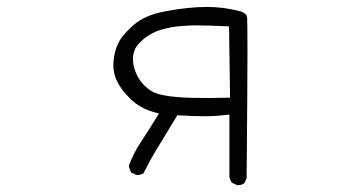

<svg xmlns="http://www.w3.org/2000/svg" viewBox="-20 -546 1040 555"><path d="M645 -263.7Q605 -262.7 583.7 -262.7Q562.5 -262.7 534.7 -263.2Q442.9 -265.6 416 -283.7Q379.4 -308.1 367.7 -350.6Q364.3 -363.3 364.3 -375Q364.3 -404.3 385.3 -424.3Q412.1 -450.2 445.3 -460Q477.1 -469.2 509.8 -471.2Q531.2 -472.7 547.4 -472.7Q563.5 -472.7 574.5 -472.2Q585.4 -471.7 595.2 -471.7Q614.3 -470.7 642.1 -469.7ZM667 -10.7Q678.2 -10.7 686 -16.1L692.9 -30.8Q695.3 -304.2 695.3 -395Q695.3 -485.8 694.3 -494.6Q693.8 -501 689.5 -505.4Q683.6 -511.7 668.9 -514.6Q625.5 -525.9 578.1 -525.9Q523.4 -525.9 457.5 -513.2Q399.4 -502.4 367.2 -474.6Q334 -445.8 322.3 -421.9Q310.5 -397.9 308.1 -368.2Q307.6 -362.8 307.6 -355.7Q307.6 -348.6 309.6 -337.4Q311.5 -326.2 317.4 -313Q330.1 -286.1 357.9 -259.3Q384.8 -233.4 422.4 -222.7L439.5 -217.8Q408.7 -168 387 -135Q365.2 -102.1 352.5 -66.9Q354 -56.2 359.4 -47.4L373.5 -40.5Q375 -40 376 -40Q387.2 -40 395 -45.4Q414.1 -84 436 -119.6L492.7 -212.9Q537.1 -210 569.8 -210Q602.5 -210 628.4 -213.4L643.1 -214.8V-36.1Q644.5 -25.9 649.9 -18.1L664.6 -11.2Q666 -10.7 667 -10.7Z"/></svg>

Font: NaikaiFont
Style: ExtraLight
Weight: 200
Version: Version 1.89